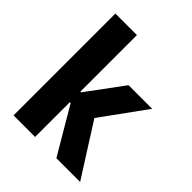

<svg xmlns="http://www.w3.org/2000/svg" viewBox="-206 -865 989 989"><g transform="rotate(45 288.0 -371.0)"><path d="M59 -742H216V-330H221L368 -529H540L363 -285L544 0H371L222 -253H216V0H59Z"/></g></svg>

Font: Be Vietnam ExtraBold
Style: Regular
Weight: 800
Designer: Gabriel Lam
Foundry: TypeRant
Version: Version 4.000